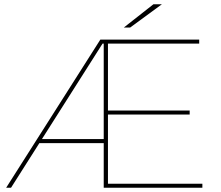

<svg xmlns="http://www.w3.org/2000/svg" viewBox="-20 -887 1045 907"><path d="M9 0 454 -700H475V-681H453L467 -685L32 0ZM153 -211 163 -230H475V-211ZM470 0V-700H921V-681H490V-19H936V0ZM485 -346V-365H876V-346ZM565 -757 705 -867H745L595 -757Z"/></svg>

Font: Montserrat Thin Thin
Style: Regular
Weight: 250
Version: Version 9.000